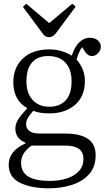

<svg xmlns="http://www.w3.org/2000/svg" viewBox="-20 -788 568 1038"><path d="M245 230Q147 230 87 199.5Q27 169 27 103Q27 28 118 -13V-16Q63 -39 63 -93Q63 -119 78.5 -143Q94 -167 126 -201V-204Q52 -247 52 -343Q52 -423 104 -472Q156 -521 247 -521Q282 -521 313.5 -511.5Q345 -502 368 -487Q384 -536 409.5 -560Q435 -584 465 -584Q493 -584 509 -569.5Q525 -555 525 -536Q525 -516 510 -500.5Q495 -485 477 -485Q454 -485 438 -511L424 -533Q405 -508 394 -466Q414 -444 426.5 -414Q439 -384 439 -351Q439 -267 385.5 -221Q332 -175 246 -175Q219 -175 198 -178.5Q177 -182 160 -189Q144 -171 132.5 -153.5Q121 -136 121 -117Q121 -95 138 -80.5Q155 -66 195 -66H333Q412 -66 454.5 -38Q497 -10 497 51Q497 115 461 154.5Q425 194 367.5 212Q310 230 245 230ZM246 -211Q304 -211 335.5 -246Q367 -281 367 -348Q367 -413 334 -449Q301 -485 240 -485Q184 -485 153.5 -450.5Q123 -416 123 -348Q123 -284 156.5 -247.5Q190 -211 246 -211ZM250 190Q301 190 342 176.5Q383 163 407 136.5Q431 110 431 72Q431 33 405.5 16Q380 -1 331 -1H151Q127 15 110.5 38Q94 61 94 92Q94 143 133 166.5Q172 190 250 190ZM245 -587Q235 -587 226 -592Q217 -597 206 -613L104 -751L122 -768L246 -663L371 -768L389 -752L282 -608Q266 -587 245 -587Z"/></svg>

Font: Literata 36pt Light
Style: Regular
Weight: 300
Designer: Latin by Veronika Burian and Jose Scaglione. Greek by Irene Vlachou. Cyrillic by Vera Evstafieva.
Foundry: TypeTogether
Version: Version 3.002